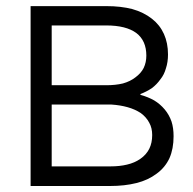

<svg xmlns="http://www.w3.org/2000/svg" viewBox="-20 -620 644 640"><path d="M558.6 -166Q558.6 -193.4 551.8 -214.8Q543.9 -237.3 529.3 -254.9Q513.7 -273.4 494.1 -285.2Q473.6 -296.9 448.2 -303.7Q448.2 -304.7 448.2 -306.6Q468.8 -314.5 486.3 -326.2Q502.9 -338.9 514.6 -355.5Q527.3 -371.1 533.2 -392.6Q540 -413.1 540 -438.5Q540 -476.6 526.4 -506.8Q512.7 -537.1 486.3 -557.6Q459 -579.1 420.9 -589.8Q382.8 -599.6 335 -599.6Q251 -599.6 82 -599.6Q82 -581.1 82 -524.4Q82 -393.6 82 0Q148.4 0 346.7 0Q395.5 0 434.6 -9.8Q473.6 -19.5 502 -41Q530.3 -61.5 544.9 -92.8Q558.6 -124 558.6 -166ZM351.6 -271.5Q380.9 -269.5 405.3 -262.7Q429.7 -255.9 449.2 -243.2Q467.8 -229.5 477.5 -210.9Q487.3 -193.4 487.3 -169.9Q487.3 -143.6 477.5 -124Q467.8 -104.5 448.2 -90.8Q428.7 -77.1 403.3 -71.3Q378.9 -65.4 348.6 -65.4Q283.2 -65.4 152.3 -65.4Q152.3 -116.2 152.3 -271.5Q202.1 -271.5 351.6 -271.5ZM467.8 -434.6Q467.8 -412.1 459 -393.6Q450.2 -376 431.6 -362.3Q414.1 -348.6 389.6 -341.8Q365.2 -335.9 334 -335.9Q273.4 -335.9 152.3 -335.9Q152.3 -385.7 152.3 -535.2Q197.3 -535.2 334 -535.2Q400.4 -535.2 434.6 -509.8Q467.8 -484.4 467.8 -434.6Z"/></svg>

Font: TextaAlt
Style: Regular
Weight: 400
Designer: Daniel Hernandez & Miguel Hernandez
Version: Version 1.005;com.myfonts.easy.latinotype.texta.alt-regular.